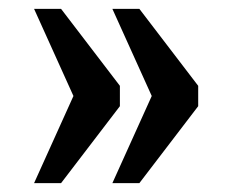

<svg xmlns="http://www.w3.org/2000/svg" viewBox="-20 -487 525 434"><path d="M234 -73H295L428 -247V-293L295 -467H234L323 -270ZM57 -73H118L251 -247V-293L118 -467H57L146 -270Z"/></svg>

Font: Noto Serif Thai Condensed
Style: Bold
Weight: 700
Width: 3
Designer: Monotype Design Team
Foundry: Monotype Imaging Inc.
Version: Version 2.002